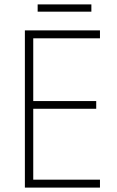

<svg xmlns="http://www.w3.org/2000/svg" viewBox="-20 -852 530 872"><path d="M434 0H93V-714H434V-678H131V-393H417V-358H131V-36H434ZM395 -832V-799H151V-832Z"/></svg>

Font: Noto Sans Ethiopic SemiCondensed ExtraLight
Style: Regular
Weight: 200
Width: 4
Designer: Monotype Design Team
Foundry: Monotype Imaging Inc.
Version: Version 2.102; ttfautohint (v1.8.4.7-5d5b)